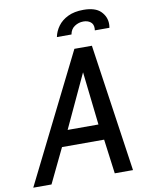

<svg xmlns="http://www.w3.org/2000/svg" viewBox="-134 -968 798 1037"><g transform="rotate(-10 265.5 -449.5)"><path d="M-37 0 312 -700H408L510 0H410L385 -189H154L63 0ZM200 -275H369L336 -567ZM230 -779Q236 -810 256 -837.5Q276 -865 311 -882Q346 -899 396 -899Q461 -899 490.5 -869.5Q520 -840 520 -800Q520 -795 519.5 -789.5Q519 -784 518 -779H438Q439 -784 439 -791Q439 -814 423.5 -825.5Q408 -837 385 -837Q359 -837 337 -822.5Q315 -808 310 -779Z"/></g></svg>

Font: Cabin VF Beta
Style: Italic
Weight: 400
Italic angle: -7°
Designer: Pablo Impallari
Foundry: Pablo Impallari. http://www.impallari.com Igino Marini. http://www.ikern.com
Version: Version 2.300